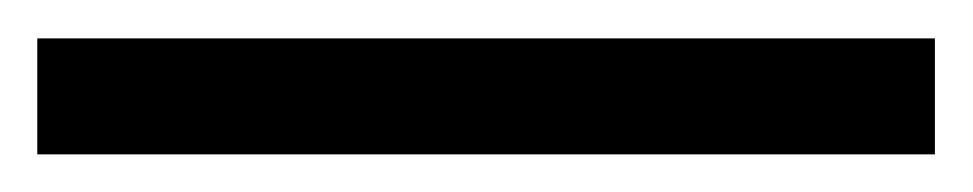

<svg xmlns="http://www.w3.org/2000/svg" viewBox="-23 -841 512 101"><path d="M468.8 -759.8H-3.4V-820.8H468.8Z"/></svg>

Font: Open Sans SemiCondensed
Style: Regular
Weight: 400
Width: 4
Designer: Monotype Design Team
Foundry: Monotype Imaging Inc.
Version: Version 3.000